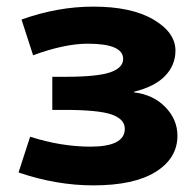

<svg xmlns="http://www.w3.org/2000/svg" viewBox="-20 -550 592 580"><path d="M385 -273V-271Q443 -264 479.5 -226.5Q516 -189 516 -140Q516 -72 450.5 -31Q385 10 262 10Q150 10 36 -29L71 -137Q165 -107 253 -107Q357 -107 357 -161Q357 -190 317.5 -204Q278 -218 175 -218H138V-318H175Q274 -318 313 -331.5Q352 -345 352 -372Q352 -418 245 -418Q175 -418 80 -383L45 -491Q154 -530 262 -530Q377 -530 443.5 -491Q510 -452 510 -397Q510 -353 478.5 -320.5Q447 -288 385 -273Z"/></svg>

Font: Mplus 1p ExtraBold
Style: Regular
Weight: 800
Version: Version 1.061